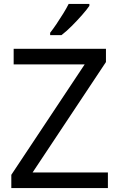

<svg xmlns="http://www.w3.org/2000/svg" viewBox="-20 -964 612 984"><path d="M533 0H38V-68L414 -634H50V-714H523V-646L147 -80H533ZM438 -934Q426 -916 401 -887.5Q376 -859 347.5 -830.5Q319 -802 295 -784H237V-796Q252 -815 269.5 -841Q287 -867 304 -894.5Q321 -922 332 -944H438Z"/></svg>

Font: Noto Sans Kaithi
Style: Regular
Weight: 400
Designer: Monotype Design Team
Foundry: Monotype Imaging Inc.
Version: Version 2.005; ttfautohint (v1.8.4.7-5d5b)